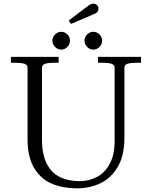

<svg xmlns="http://www.w3.org/2000/svg" viewBox="-20 -1010 828 1047"><path d="M130.2 -252.5V-638.6Q130.2 -652.1 121.1 -658.3Q112 -664.5 94.1 -666.2Q76.1 -668 39.4 -668V-700H299.8V-668Q263 -668 245.1 -666.2Q227.2 -664.5 218.1 -658.2Q208.9 -652 208.9 -638.6V-250.8Q208.9 -170 234.1 -119.2Q259.2 -68.5 305 -45.4Q350.8 -22.2 415.1 -22.2Q464.9 -22.2 507.9 -44.6Q551 -67 578 -115.9Q605 -164.8 605 -240.5V-638.6Q605 -652 595.8 -658.2Q586.6 -664.5 568.8 -666.2Q550.9 -668 514.2 -668V-700H749.2V-668Q712.5 -668 694.6 -666.2Q676.6 -664.5 667.5 -658.3Q658.4 -652.1 658.4 -638.6V-258.8Q658.4 -161.8 622 -99.8Q585.6 -37.9 527 -10.4Q468.4 17 398.9 17Q324.5 17 264.6 -7.4Q204.6 -31.8 167.4 -91.8Q130.2 -151.9 130.2 -252.5ZM440.9 -788.1Q440.9 -801.1 447.5 -812.3Q454.1 -823.4 464.9 -829.9Q475.8 -836.5 489 -836.5Q501.5 -836.5 512.6 -829.9Q523.7 -823.4 530.2 -812.3Q536.8 -801.1 536.8 -788Q536.8 -774.9 530.2 -763.8Q523.6 -752.8 512.6 -746.2Q501.5 -739.6 489 -739.6Q475.8 -739.6 464.9 -746.2Q454.1 -752.7 447.5 -763.9Q440.9 -775 440.9 -788.1ZM265.9 -788.1Q265.9 -801.1 272.4 -812.3Q279 -823.4 290.1 -829.9Q301.2 -836.5 314.3 -836.5Q326.8 -836.5 337.6 -829.9Q348.5 -823.4 355.1 -812.3Q361.6 -801.1 361.6 -788Q361.6 -774.9 355.1 -763.8Q348.5 -752.8 337.7 -746.2Q326.8 -739.6 314.2 -739.6Q301.2 -739.6 290.1 -746.2Q279 -752.7 272.4 -763.9Q265.9 -775 265.9 -788.1ZM466.2 -982.4Q471.6 -986.1 477.1 -988Q482.5 -989.9 488.8 -989.9Q500.9 -989.9 508.9 -982.4Q517 -975 517 -962.9Q517 -952.9 512.1 -946.4Q507.1 -939.9 497.6 -935.5Q467.6 -922.4 433.6 -907.7Q399.5 -893 367 -879.6L354.6 -897.9Q377 -915.4 416.8 -945.4Q456.5 -975.4 466.2 -982.4Z"/></svg>

Font: Didactic
Style: Regular
Weight: 400
Designer: Tyler Finck
Foundry: Etcetera Type Co
Version: Version 3.007;FEAKit 1.0